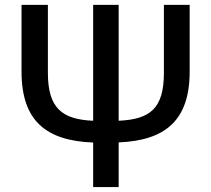

<svg xmlns="http://www.w3.org/2000/svg" viewBox="-20 -755 852 775"><path d="M356 0H459V-180.2C646 -188 745.6 -267.6 745.6 -466.3V-735.4H641.6V-461.4C641.6 -315.9 585 -273.4 459 -267.6V-735.4H356V-267.6C230 -272.9 173.3 -318.8 173.3 -461.4V-735.4H66.9V-466.3C66.9 -266.6 166.5 -187 356 -179.7Z"/></svg>

Font: Winston Medium
Style: Regular
Weight: 500
Designer: Vernon Adams, Kim Jin-seong, David Berlow, Cristiano Sobral
Foundry: The Winston Project Authors
Version: Version 3.004